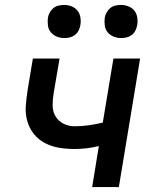

<svg xmlns="http://www.w3.org/2000/svg" viewBox="-20 -757 640 777"><path d="M353 0 380 -166Q356 -160 331 -157Q306 -154 282 -154Q250 -154 219.5 -159Q189 -164 162 -178Q135 -192 116.5 -215.5Q98 -239 90 -268.5Q82 -298 84.5 -330Q87 -362 92 -394L113 -520H221L197 -379Q193 -355 193 -330.5Q193 -306 204.5 -286.5Q216 -267 237 -256.5Q258 -246 282 -246Q310 -246 339 -250Q368 -254 396 -261L439 -520H547L461 0ZM470 -603Q454 -603 439.5 -609Q425 -615 415.5 -626.5Q406 -638 404 -654Q402 -670 404 -686Q406 -697 412 -707.5Q418 -718 427 -725Q436 -732 447.5 -734.5Q459 -737 470 -737Q486 -737 500.5 -731Q515 -725 524 -713.5Q533 -702 535.5 -686Q538 -670 535 -654Q533 -643 527.5 -632.5Q522 -622 512.5 -615Q503 -608 492 -605.5Q481 -603 470 -603ZM240 -603Q224 -603 209.5 -609Q195 -615 185.5 -626.5Q176 -638 174 -654Q172 -670 174 -686Q176 -697 182 -707.5Q188 -718 197 -725Q206 -732 217.5 -734.5Q229 -737 240 -737Q256 -737 270.5 -731Q285 -725 294 -713.5Q303 -702 305.5 -686Q308 -670 305 -654Q303 -643 297.5 -632.5Q292 -622 282.5 -615Q273 -608 262 -605.5Q251 -603 240 -603Z"/></svg>

Font: Iosevka Aile Semibold Oblique
Style: Regular
Weight: 600
Italic angle: -9°
Designer: Belleve Invis
Foundry: Belleve Invis
Version: Version 31.1.0; ttfautohint (v1.8.4)